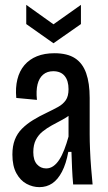

<svg xmlns="http://www.w3.org/2000/svg" viewBox="-20 -759 445 790"><path d="M142 11Q115 11 89.5 -2.5Q64 -16 47.5 -46Q31 -76 31 -123Q31 -158 41 -184Q51 -210 70.5 -229.5Q90 -249 116 -265Q142 -281 174 -296Q199 -308 219 -319Q239 -330 250.5 -346.5Q262 -363 262 -392Q262 -427 246 -446.5Q230 -466 199 -466Q174 -466 157.5 -452Q141 -438 134.5 -412Q128 -386 132 -348L47 -356Q43 -398 51.5 -432.5Q60 -467 80.5 -491Q101 -515 132 -527.5Q163 -540 204 -540Q257 -540 288.5 -519.5Q320 -499 334.5 -458Q349 -417 349 -356V-206Q349 -179 350.5 -142Q352 -105 355 -67.5Q358 -30 361 0H281Q278 -33 276.5 -67Q275 -101 274 -134H261Q252 -85 235 -52.5Q218 -20 195 -4.5Q172 11 142 11ZM170 -66Q186 -66 199.5 -75.5Q213 -85 224 -102Q235 -119 244.5 -143.5Q254 -168 262 -197V-303L292 -316Q285 -299 269 -287Q253 -275 233 -264.5Q213 -254 193 -243Q173 -232 155.5 -218Q138 -204 127.5 -183.5Q117 -163 117 -133Q117 -100 132 -83Q147 -66 170 -66ZM88 -739 200 -659 313 -739V-660L200 -581L88 -660Z"/></svg>

Font: Bricolage Grotesque 24pt Condensed
Style: Regular
Weight: 400
Width: 3
Designer: Mathieu Triay
Foundry: Atelier Triay
Version: Version 1.001;gftools[0.9.33.dev8+g029e19f]